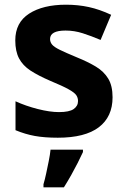

<svg xmlns="http://www.w3.org/2000/svg" viewBox="-20 -576 537 817"><path d="M459 -162Q459 -79 400.5 -34.5Q342 10 226 10Q169 10 128 2.5Q87 -5 46 -22V-145Q90 -125 141 -112Q192 -99 231 -99Q275 -99 293.5 -112Q312 -125 312 -146Q312 -160 304.5 -171Q297 -182 272 -196Q247 -210 194 -232Q143 -254 110 -275.5Q77 -297 61 -327.5Q45 -358 45 -404Q45 -480 104 -518Q163 -556 261 -556Q312 -556 358 -546Q404 -536 453 -513L408 -406Q368 -423 332 -434.5Q296 -446 259 -446Q226 -446 209.5 -437Q193 -428 193 -410Q193 -397 201.5 -386.5Q210 -376 234.5 -364Q259 -352 307 -332Q354 -313 388 -292.5Q422 -272 440.5 -241.5Q459 -211 459 -162ZM333 71Q323 93 310.5 117.5Q298 142 283.5 168Q269 194 252 221H165V208Q171 188 176.5 162Q182 136 187.5 109Q193 82 195 61H333Z"/></svg>

Font: Noto Sans New Tai Lue
Style: Bold
Weight: 700
Version: Version 2.003